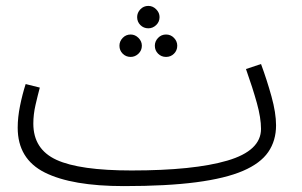

<svg xmlns="http://www.w3.org/2000/svg" viewBox="-20 -610 1024 651"><path d="M400 21Q224 21 132 -25Q40 -71 40 -177Q40 -212 48 -251.5Q56 -291 67 -325L115 -313Q108 -287 100.5 -254.5Q93 -222 93 -191Q93 -104 171.5 -68Q250 -32 426 -32Q637 -32 751 -65.5Q865 -99 865 -173Q865 -210 851 -260.5Q837 -311 814 -376L865 -393Q885 -339 900.5 -283Q916 -227 916 -185Q916 -133 889.5 -94.5Q863 -56 803.5 -30.5Q744 -5 645 8Q546 21 400 21ZM483 -514Q467 -514 456 -525Q445 -536 445 -552Q445 -567 456 -578.5Q467 -590 483 -590Q498 -590 509.5 -578.5Q521 -567 521 -552Q521 -536 509.5 -525Q498 -514 483 -514ZM423 -417Q407 -417 396 -428Q385 -439 385 -455Q385 -470 396 -481.5Q407 -493 423 -493Q438 -493 449.5 -481.5Q461 -470 461 -455Q461 -439 449.5 -428Q438 -417 423 -417ZM543 -417Q527 -417 516 -428Q505 -439 505 -455Q505 -470 516 -481.5Q527 -493 543 -493Q559 -493 570 -481.5Q581 -470 581 -455Q581 -439 570 -428Q559 -417 543 -417Z"/></svg>

Font: Noto Sans Arabic Light
Style: Regular
Weight: 300
Designer: Monotype Design Team, Nadine Chahine, Nizar Qandah and Khaled Hosny
Foundry: Monotype Imaging Inc.
Version: Version 2.012; ttfautohint (v1.8.4.7-5d5b)